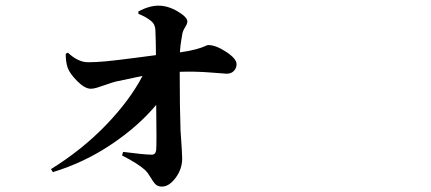

<svg xmlns="http://www.w3.org/2000/svg" viewBox="-20 -613 1540 686"><path d="M474.6 -563.5V-572.3Q513.7 -592.8 545.9 -592.8Q580.1 -592.8 614.7 -572.3Q649.4 -551.8 649.4 -536.1Q649.4 -528.3 641.1 -515.1Q632.8 -502 630.9 -489.3Q624 -452.1 623 -425.8Q657.2 -430.7 680.2 -437Q703.1 -443.4 711.9 -447.8Q720.7 -452.1 723.6 -452.1Q751 -452.1 788.1 -427.7Q825.2 -403.3 825.2 -383.8Q825.2 -369.1 815.4 -359.4Q805.7 -349.6 790 -349.6Q789.1 -349.6 731.9 -354Q674.8 -358.4 622.1 -356.4Q622.1 -229.5 625 -147.5Q630.9 -65.4 630.9 -46.9Q630.9 -8.8 607.4 22.5Q584 53.7 558.6 53.7Q543.9 53.7 535.6 45.4Q527.3 37.1 518.1 21Q508.8 4.9 499 -4.9Q473.6 -28.3 416 -57.6L419.9 -70.3Q496.1 -60.5 519.5 -60.5Q536.1 -58.6 538.1 -78.1Q540 -98.6 538.1 -238.3Q474.6 -162.1 377.9 -97.2Q281.2 -32.2 168.9 2L162.1 -8.8Q272.5 -77.1 357.9 -165.5Q443.4 -253.9 489.3 -341.8Q482.4 -340.8 392.6 -321.3Q377.9 -317.4 358.9 -310.5Q339.8 -303.7 326.7 -299.8Q313.5 -295.9 304.7 -295.9Q283.2 -295.9 256.3 -322.8Q229.5 -349.6 221.7 -371.1Q214.8 -391.6 214.8 -420.9L222.7 -424.8Q258.8 -390.6 294.9 -390.6Q322.3 -390.6 358.9 -394Q395.5 -397.5 459 -405.8Q522.5 -414.1 537.1 -416Q537.1 -429.7 536.6 -461.4Q536.1 -493.2 535.2 -505.9Q534.2 -527.3 518.6 -539.1Q500 -553.7 474.6 -563.5Z"/></svg>

Font: Bpmf Zihi Serif Bold
Style: Bold
Weight: 700
Foundry: But Ko
Version: Version 1.320